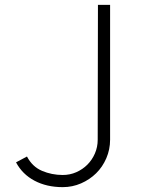

<svg xmlns="http://www.w3.org/2000/svg" viewBox="-20 -776 581 790"><path d="M238 -6Q172 -6 122 -32.5Q72 -59 46 -108L91 -132Q113 -90 153 -73Q193 -56 238 -56Q268 -56 294 -67.5Q320 -79 339.5 -98.5Q359 -118 370.5 -144.5Q382 -171 382 -201L383 -756H433V-201Q433 -161 417.5 -125Q402 -89 375.5 -63Q349 -37 313.5 -21.5Q278 -6 238 -6Z"/></svg>

Font: Leon Sans
Style: Light
Weight: 300
Designer: Jongmin Kim
Version: Version 1.2